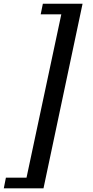

<svg xmlns="http://www.w3.org/2000/svg" viewBox="-80 -772 499 1032"><path d="M-48.3 183.1H62.5L249.5 -694.8H138.7L150.4 -752H363.8L153.8 240.2H-59.6Z"/></svg>

Font: Pattaya
Style: Regular
Weight: 400
Designer: Pablo Impallari / Thai characters Designed by Thanarat Vachiruckul and Suppakit Chalermlarp
Foundry: Pablo Impallari
Version: Version 2.000